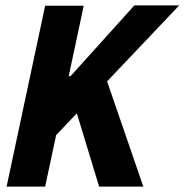

<svg xmlns="http://www.w3.org/2000/svg" viewBox="-20 -687 680 707"><path d="M221.3 -406.7H367.7L507.7 0H345ZM146.3 0H4.3L146.3 -666H288.3ZM146.7 -303.3 474.7 -667H639.7L172.7 -174.7Z"/></svg>

Font: Epunda Sans Light
Style: Italic
Weight: 300
Italic angle: -12.0243°
Designer: Simon Atzbach
Foundry: typofactur
Version: Version 2.204